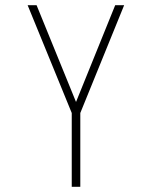

<svg xmlns="http://www.w3.org/2000/svg" viewBox="-20 -720 590 740"><path d="M256.5 0V-284.5L86.5 -700H121L273 -327L424 -700H458.5L289.5 -284.5V0Z"/></svg>

Font: Trispace SemiCondensed Thin
Style: Regular
Weight: 100
Width: 4
Designer: Tyler Finck
Foundry: Etcetera Type Company
Version: Version 1.210; ttfautohint (v1.8.3)